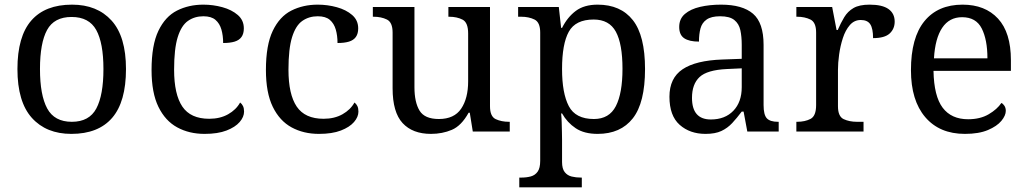

<svg xmlns="http://www.w3.org/2000/svg" viewBox="-20 -566 4419 826"><path d="M287 10Q179 10 117 -59Q55 -128 55 -269Q55 -409 114.5 -477.5Q174 -546 290 -546Q398 -546 460 -477.5Q522 -409 522 -269Q522 -128 462.5 -59Q403 10 287 10ZM289 -42Q364 -42 394.5 -99.5Q425 -157 425 -269Q425 -381 394 -437Q363 -493 288 -493Q213 -493 182.5 -437Q152 -381 152 -269Q152 -157 183 -99.5Q214 -42 289 -42Z M860 10Q794 10 742.5 -18Q691 -46 661.5 -106.5Q632 -167 632 -265Q632 -372 661.5 -433.5Q691 -495 741.5 -520.5Q792 -546 855 -546Q897 -546 937 -535Q977 -524 1003 -501.5Q1029 -479 1029 -444Q1029 -421 1019 -407Q1009 -393 989.5 -387Q970 -381 940 -381Q940 -413 932.5 -439Q925 -465 907 -480.5Q889 -496 855 -496Q817 -496 788.5 -476Q760 -456 744.5 -406Q729 -356 729 -266Q729 -160 764.5 -107.5Q800 -55 880 -55Q927 -55 961.5 -74.5Q996 -94 1013 -125Q1021 -119 1025.5 -109.5Q1030 -100 1030 -86Q1030 -63 1011 -41Q992 -19 954.5 -4.5Q917 10 860 10Z M1352 10Q1286 10 1234.5 -18Q1183 -46 1153.5 -106.5Q1124 -167 1124 -265Q1124 -372 1153.5 -433.5Q1183 -495 1233.5 -520.5Q1284 -546 1347 -546Q1389 -546 1429 -535Q1469 -524 1495 -501.5Q1521 -479 1521 -444Q1521 -421 1511 -407Q1501 -393 1481.5 -387Q1462 -381 1432 -381Q1432 -413 1424.5 -439Q1417 -465 1399 -480.5Q1381 -496 1347 -496Q1309 -496 1280.5 -476Q1252 -456 1236.5 -406Q1221 -356 1221 -266Q1221 -160 1256.5 -107.5Q1292 -55 1372 -55Q1419 -55 1453.5 -74.5Q1488 -94 1505 -125Q1513 -119 1517.5 -109.5Q1522 -100 1522 -86Q1522 -63 1503 -41Q1484 -19 1446.5 -4.5Q1409 10 1352 10Z M1834 10Q1755 10 1712 -36.5Q1669 -83 1669 -186V-426Q1669 -470 1644.5 -482Q1620 -494 1587 -494H1584V-536H1763V-191Q1763 -126 1785 -90Q1807 -54 1868 -54Q1934 -54 1964 -98.5Q1994 -143 1994 -216V-422Q1994 -469 1970 -481.5Q1946 -494 1912 -494H1909V-536H2088V-109Q2088 -65 2112.5 -53.5Q2137 -42 2170 -42H2173V0H2014L2001 -81H1996Q1965 -25 1924 -7.5Q1883 10 1834 10Z M2214 240V198H2222Q2245 198 2263.5 193Q2282 188 2293 172.5Q2304 157 2304 126V-426Q2304 -470 2279.5 -482Q2255 -494 2222 -494H2209V-536H2384L2394 -446H2398Q2421 -492 2457 -519Q2493 -546 2551 -546Q2650 -546 2702.5 -479.5Q2755 -413 2755 -269Q2755 -124 2702.5 -57Q2650 10 2551 10Q2493 10 2456.5 -14.5Q2420 -39 2398 -78H2394Q2396 -59 2396.5 -37.5Q2397 -16 2397.5 3Q2398 22 2398 35V131Q2398 160 2409.5 174.5Q2421 189 2439.5 193.5Q2458 198 2480 198H2483V240ZM2535 -54Q2601 -54 2629.5 -109.5Q2658 -165 2658 -270Q2658 -377 2629.5 -429.5Q2601 -482 2534 -482Q2456 -482 2427 -429.5Q2398 -377 2398 -269Q2398 -165 2427 -109.5Q2456 -54 2535 -54Z M3015 10Q2948 10 2904 -29Q2860 -68 2860 -150Q2860 -230 2916.5 -268Q2973 -306 3088 -310L3171 -313V-373Q3171 -409 3165 -436.5Q3159 -464 3139 -480Q3119 -496 3078 -496Q3040 -496 3020 -482Q3000 -468 2993.5 -443.5Q2987 -419 2987 -387Q2945 -387 2923.5 -401.5Q2902 -416 2902 -450Q2902 -485 2926.5 -506Q2951 -527 2992 -536.5Q3033 -546 3082 -546Q3174 -546 3219.5 -507Q3265 -468 3265 -373V-114Q3265 -72 3279 -57Q3293 -42 3327 -42H3330V0H3195L3179 -86H3171Q3150 -58 3130 -36.5Q3110 -15 3083.5 -2.5Q3057 10 3015 10ZM3038 -52Q3099 -52 3135 -89.5Q3171 -127 3171 -191V-272L3107 -269Q3022 -265 2989.5 -234.5Q2957 -204 2957 -145Q2957 -52 3038 -52Z M3406 0V-42H3409Q3443 -42 3467 -54.5Q3491 -67 3491 -114V-426Q3491 -470 3466.5 -482Q3442 -494 3409 -494H3406V-536H3560L3579 -437H3584Q3597 -467 3612 -492Q3627 -517 3652 -531.5Q3677 -546 3721 -546Q3776 -546 3802.5 -527Q3829 -508 3829 -473Q3829 -442 3807.5 -422Q3786 -402 3736 -402Q3736 -443 3724 -461.5Q3712 -480 3683 -480Q3655 -480 3636 -458Q3617 -436 3606 -402Q3595 -368 3590 -331.5Q3585 -295 3585 -266V-109Q3585 -65 3609.5 -53.5Q3634 -42 3667 -42H3695V0Z M4131 10Q4022 10 3960.5 -62Q3899 -134 3899 -264Q3899 -404 3957 -475Q4015 -546 4121 -546Q4218 -546 4273.5 -486Q4329 -426 4329 -307V-261H3996Q3998 -152 4035.5 -102.5Q4073 -53 4145 -53Q4197 -53 4233.5 -74.5Q4270 -96 4288 -123Q4295 -120 4301 -111Q4307 -102 4307 -89Q4307 -69 4288 -46Q4269 -23 4230 -6.5Q4191 10 4131 10ZM4228 -315Q4228 -395 4203.5 -443.5Q4179 -492 4119 -492Q4064 -492 4033.5 -446.5Q4003 -401 3998 -315Z"/></svg>

Font: Noto Serif Vithkuqi
Style: Regular
Weight: 400
Version: Version 1.005